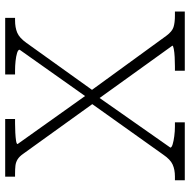

<svg xmlns="http://www.w3.org/2000/svg" viewBox="-16 -734 750 759"><g transform="rotate(-90 359.5 -355.0)"><path d="M40 -671V-710H268V-671H251Q233 -671 214 -670Q195 -669 182 -667Q169 -665 169 -661L364 -387L373 -381L597 -73Q614 -50 631.5 -44.5Q649 -39 677 -39H693V0H459V-39H476Q494 -39 513 -40Q532 -41 545 -43.5Q558 -46 558 -49L343 -348L336 -353L131 -638Q120 -654 108.5 -661Q97 -668 83.5 -669.5Q70 -671 51 -671ZM26 0V-39H41Q68 -39 88 -48Q108 -57 127 -85L337 -380L359 -348L155 -57Q155 -52 168 -48Q181 -44 200.5 -41.5Q220 -39 238 -39H255V0ZM377 -358 351 -383 542 -653Q542 -659 529 -663Q516 -667 497 -669Q478 -671 459 -671H444V-710H668V-671H658Q630 -671 609.5 -662.5Q589 -654 569 -626Z"/></g></svg>

Font: Roboto Serif Thin
Style: Regular
Weight: 250
Designer: Greg Gazdowicz
Foundry: Commercial Type
Version: Version 1.004